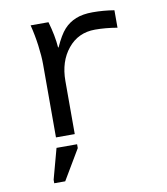

<svg xmlns="http://www.w3.org/2000/svg" viewBox="-83 -608 767 884"><g transform="rotate(-10 300.0 -165.5)"><path d="M510.3 -448.2Q455.6 -457.5 406.7 -457.5Q328.1 -457.5 279.8 -398.4Q231.4 -339.4 231.4 -248V0H143.6V-342.3Q143.6 -379.4 137 -429.7Q130.4 -480 118.2 -528.3H201.7Q221.2 -460.9 225.1 -406.2H227.5Q252 -460.9 275.4 -486.6Q298.8 -512.2 331.1 -525.1Q363.3 -538.1 409.7 -538.1Q460.4 -538.1 510.3 -529.8ZM99.1 206.5V190.4L137.7 47.9H233.9V65.9L150.4 206.5Z"/></g></svg>

Font: Cousine
Style: Regular
Weight: 400
Monospace: yes
Designer: Steve Matteson
Foundry: Ascender Corporation
Version: Version 1.20